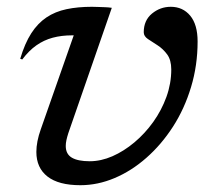

<svg xmlns="http://www.w3.org/2000/svg" viewBox="-20 -535 633 565"><path d="M561.5 -413Q561.5 -342.5 542.2 -278.8Q523 -215 489 -162.2Q455 -109.5 411 -70.8Q367 -32 317.2 -11Q267.5 10 216.5 10Q152.5 10 119.8 -15.5Q87 -41 87 -88Q87 -118 100 -154.5L197 -431Q196.5 -431 195 -431Q193.5 -431 192.5 -431Q161 -431 135 -424Q109 -417 87 -401.5Q65 -386 45.5 -360L39.5 -362Q53 -407.5 72 -437Q91 -466.5 116.8 -483.8Q142.5 -501 175.8 -508Q209 -515 250.5 -515Q260 -515 269.5 -514.5Q279 -514 289 -513.8Q299 -513.5 309 -512L181 -143Q177.5 -132 175.5 -122.8Q173.5 -113.5 173.5 -105.5Q173.5 -81.5 191.5 -71Q209.5 -60.5 244 -60.5Q277 -60.5 310.8 -75.2Q344.5 -90 375.5 -116Q406.5 -142 431 -176.2Q455.5 -210.5 469.8 -250Q484 -289.5 484 -330.5Q484 -358.5 471.8 -375Q459.5 -391.5 443.5 -401.8Q427.5 -412 415.2 -420.2Q403 -428.5 403 -440Q403 -475 427.2 -495Q451.5 -515 482.5 -515Q518 -515 539.8 -488.8Q561.5 -462.5 561.5 -413Z"/></svg>

Font: Newsreader 7pt
Style: Italic
Weight: 400
Italic angle: -17°
Designer: Hugues Gentile
Foundry: Production Type
Version: Version 1.003